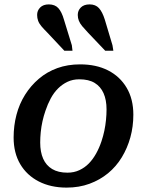

<svg xmlns="http://www.w3.org/2000/svg" viewBox="-20 -841 668 874"><path d="M442 -198Q450 -222 455 -246Q460 -270 462.5 -295Q465 -320 465 -343Q465 -386 451.5 -416.5Q438 -447 411 -463.5Q384 -480 341 -480Q311 -480 287 -468.5Q263 -457 244 -438Q225 -419 211 -393Q197 -367 187 -337Q179 -314 173.5 -289.5Q168 -265 165.5 -240Q163 -215 163 -192Q163 -149 176.5 -118.5Q190 -88 217.5 -71.5Q245 -55 287 -55Q317 -55 341.5 -66.5Q366 -78 384.5 -97Q403 -116 417.5 -142Q432 -168 442 -198ZM42 -215Q42 -269 55 -318.5Q68 -368 94 -409.5Q120 -451 157 -482.5Q194 -514 241 -531Q288 -548 345 -548Q418 -548 472 -520.5Q526 -493 556.5 -441.5Q587 -390 587 -319Q587 -265 573.5 -216Q560 -167 534.5 -125Q509 -83 472 -52.5Q435 -22 387.5 -4.5Q340 13 283 13Q211 13 156.5 -15Q102 -43 72 -94Q42 -145 42 -215ZM457 -752 492 -635 496 -610H459L381 -692Q365 -709 354.5 -721.5Q344 -734 339 -746.5Q334 -759 334 -773Q334 -793 348 -807Q362 -821 388 -821Q415 -821 430.5 -804Q446 -787 457 -752ZM271 -752 307 -635 310 -610H273L196 -692Q179 -709 168.5 -721.5Q158 -734 153.5 -746.5Q149 -759 149 -773Q149 -793 163 -807Q177 -821 202 -821Q230 -821 245.5 -804Q261 -787 271 -752Z"/></svg>

Font: Roboto Serif Medium
Style: Italic
Weight: 500
Italic angle: -10°
Designer: Greg Gazdowicz
Foundry: Commercial Type
Version: Version 1.008